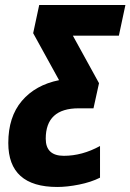

<svg xmlns="http://www.w3.org/2000/svg" viewBox="-20 -734 519 764"><path d="M378 -27V-153Q307 -114 234 -114Q162 -114 162 -182Q162 -303 293 -303H352L374 -403L270 -592H453L479 -714H136L112 -602L215 -415Q121 -396 67 -332.5Q13 -269 13 -165Q13 10 208 10Q247 10 294.5 0.5Q342 -9 378 -27Z"/></svg>

Font: Noto Sans UI Condensed ExtraBold
Style: Italic
Weight: 800
Width: 3
Designer: Monotype Design Team
Foundry: Monotype Imaging Inc.
Version: 1.001